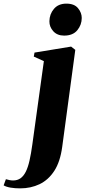

<svg xmlns="http://www.w3.org/2000/svg" viewBox="-148 -782 470 1057"><path d="M194.5 26.5Q183.5 108.5 150.8 158.8Q118 209 69.8 232Q21.5 255 -37 255Q-65.5 255 -89.5 251Q-113.5 247 -128 238.5L-115.5 204.5Q-106 207.5 -95.5 209.5Q-85 211.5 -76 211.5Q-52.5 211.5 -35.5 199.8Q-18.5 188 -6.2 163.8Q6 139.5 14.5 102Q23 64.5 30 13.5L93.5 -445.5L38 -470.5L42 -492.5L243.5 -525.5L266.5 -507.5ZM205 -586Q167 -586 145.2 -610.2Q123.5 -634.5 124 -665Q124.5 -704.5 149 -733.2Q173.5 -762 217.5 -762Q261 -762 281.5 -737Q302 -712 302 -683Q302 -645.5 277.8 -615.8Q253.5 -586 205 -586Z"/></svg>

Font: Merriweather 120pt Black
Style: Italic
Weight: 900
Italic angle: -7.8°
Version: Version 2.101